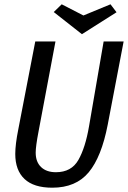

<svg xmlns="http://www.w3.org/2000/svg" viewBox="-20 -853 595 893"><path d="M223 20Q137 20 94 -20.5Q51 -61 51 -137Q51 -181 65 -251L144 -660H238L159 -240Q146 -172 146 -143Q146 -100 171 -76Q196 -52 240 -52Q312 -52 344.5 -109Q377 -166 394 -265L462 -660H555L481 -273Q452 -123 392.5 -51.5Q333 20 223 20ZM494 -833 522 -796 361 -694 230 -797 267 -833 368 -781Z"/></svg>

Font: Sansita Light Italic
Style: Regular
Weight: 300
Italic angle: -11°
Designer: Pablo Cosgaya
Foundry: Omnibus-Type
Version: Version 1.006